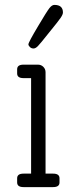

<svg xmlns="http://www.w3.org/2000/svg" viewBox="-20 -764 304 784"><path d="M96 -583Q96 -591 136 -658Q171 -717 181.5 -730.5Q192 -744 202 -744Q237 -744 237 -713Q237 -705 227.5 -691Q218 -677 178 -628Q144 -585 134.5 -575.5Q125 -566 117 -566Q108 -566 102 -572Q96 -578 96 -583ZM76 0Q50 0 50 -19V-36Q50 -55 76 -55H107V-445H76Q50 -445 50 -464V-481Q50 -500 76 -500H135Q148 -500 157 -491Q166 -482 166 -469V-55H197Q223 -55 223 -36V-19Q223 0 197 0Z"/></svg>

Font: Solway Light
Style: Regular
Weight: 300
Designer: Mariya V. Pigoulevskaya
Foundry: The Northern Block Ltd.
Version: Version 1.000;hotconv 1.0.109;makeotfexe 2.5.65596